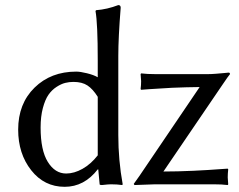

<svg xmlns="http://www.w3.org/2000/svg" viewBox="-20 -718 933 748"><path d="M616.7 -49.8Q670.9 -49.8 733.4 -52.7Q795.9 -55.7 831.5 -58.6L867.2 -61L869.1 -58.1Q867.2 -42.5 867.2 -26.9Q867.2 -26.4 869.1 0L867.2 2.9Q844.7 0 811 0H585L503.9 2.9L501 -1.5Q502 -2.9 522.9 -32.2L757.8 -378.9Q707 -378.4 649.9 -376Q594.2 -373 561.5 -370.6L529.8 -368.2L527.8 -371.1Q529.8 -386.7 529.8 -401.9Q529.8 -402.8 527.8 -429.2L529.8 -432.1Q552.7 -429.2 585.9 -429.2H790Q802.7 -429.2 821.8 -430.7Q840.8 -432.1 855 -433.6Q869.1 -435.1 870.6 -435.1Q876 -435.1 876 -429.2Q870.6 -423.3 846.2 -387.2ZM360.8 -112.8V-340.8Q341.8 -371.1 320.8 -385Q299.8 -398.9 266.1 -398.9Q249.5 -398.9 233.9 -395Q218.3 -391.1 200.2 -379.4Q182.1 -367.7 168.9 -348.9Q155.8 -330.1 147 -297.1Q138.2 -264.2 138.2 -221.2Q138.2 -132.3 166.3 -87.2Q194.3 -42 237.8 -42Q269 -42 301.5 -60.3Q334 -78.6 360.8 -112.8ZM360.8 -58.1Q308.1 9.8 231.9 9.8Q152.3 9.8 101.6 -54.7Q50.8 -119.1 50.8 -212.9Q50.8 -314 114.5 -376.5Q178.2 -439 276.9 -439Q293 -439 318.8 -432.6Q344.7 -426.3 360.8 -417V-481.9Q360.8 -627 352.1 -674.8L354 -678.2Q397.9 -681.6 440.9 -698.2Q450.2 -698.2 450.2 -688Q440.9 -571.3 440.9 -500V-191.9Q440.9 -93.8 458 0L456.1 2.9Q436.5 0 411.6 0Q403.3 0 377 2.9Q368.2 2.9 368.2 0L362.8 -58.1Z"/></svg>

Font: Linux Biolinum G
Style: Regular
Weight: 400
Designer: Philipp H. Poll
Foundry: Philipp H. Poll
Version: Version 1.1.0 ; ttfautohint (v1.6)